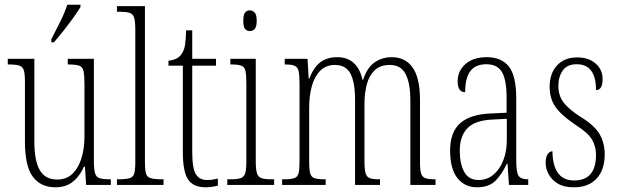

<svg xmlns="http://www.w3.org/2000/svg" viewBox="-20 -786 2628 816"><path d="M215 10Q153 10 119.5 -35Q86 -80 86 -184V-440Q86 -473 81 -488Q76 -503 61 -507.5Q46 -512 17 -512H13V-536H126V-184Q126 -103 149 -63Q172 -23 223 -23Q263 -23 288.5 -48Q314 -73 326.5 -114.5Q339 -156 339 -206V-425Q339 -465 335 -483.5Q331 -502 316.5 -507Q302 -512 271 -512H268V-536H379V-103Q379 -66 384 -49.5Q389 -33 404 -28.5Q419 -24 448 -24H451V0H346L341 -78H337Q319 -37 289.5 -13.5Q260 10 215 10ZM198 -619Q220 -662 237.5 -697Q255 -732 266 -766H322V-756Q312 -739 293 -712.5Q274 -686 251.5 -657.5Q229 -629 209 -606H198Z M477 0V-24H481Q514 -24 530 -28.5Q546 -33 550.5 -48.5Q555 -64 555 -98V-660Q555 -695 550 -711Q545 -727 530.5 -731.5Q516 -736 489 -736H477V-760H596V-98Q596 -64 600.5 -48.5Q605 -33 621 -28.5Q637 -24 670 -24H675V0Z M854 10Q802 10 779.5 -23Q757 -56 757 -142V-507H696V-528Q734 -532 750 -554Q763 -571 766.5 -596Q770 -621 771 -657H797V-536H898V-507H797V-141Q797 -70 812.5 -45.5Q828 -21 859 -21Q872 -21 882.5 -22.5Q893 -24 906 -27V3Q894 6 880.5 8Q867 10 854 10Z M1042 -654Q1029 -654 1021.5 -663Q1014 -672 1014 -698Q1014 -723 1021.5 -732.5Q1029 -742 1042 -742Q1054 -742 1062.5 -732.5Q1071 -723 1071 -698Q1071 -672 1062.5 -663Q1054 -654 1042 -654ZM946 0V-24H961Q989 -24 1003 -29Q1017 -34 1022 -49.5Q1027 -65 1027 -99V-434Q1027 -469 1023 -485.5Q1019 -502 1005.5 -507Q992 -512 966 -512H959V-536H1067V-100Q1067 -66 1072 -50Q1077 -34 1091 -29Q1105 -24 1132 -24H1145V0Z M1179 0V-24H1189Q1217 -24 1231 -29Q1245 -34 1249 -50Q1253 -66 1253 -101V-431Q1253 -467 1249 -484Q1245 -501 1232 -506.5Q1219 -512 1192 -512H1190V-536H1287L1292 -452H1295Q1312 -499 1341 -521Q1370 -543 1413 -543Q1499 -543 1521 -446H1523Q1539 -497 1571 -520Q1603 -543 1645 -543Q1703 -543 1734 -498.5Q1765 -454 1765 -361V-96Q1765 -63 1770 -48Q1775 -33 1788.5 -28.5Q1802 -24 1829 -24H1831V0H1724V-360Q1724 -432 1704 -471Q1684 -510 1637 -510Q1596 -510 1572.5 -487.5Q1549 -465 1539 -427.5Q1529 -390 1529 -345V-100Q1529 -65 1534 -49Q1539 -33 1552.5 -28.5Q1566 -24 1592 -24H1595V0H1489V-360Q1489 -438 1469 -474Q1449 -510 1404 -510Q1365 -510 1340.5 -485Q1316 -460 1305 -419Q1294 -378 1294 -330V-100Q1294 -65 1298.5 -49Q1303 -33 1317.5 -28.5Q1332 -24 1362 -24H1364V0Z M2006 10Q1956 10 1924.5 -28.5Q1893 -67 1893 -147Q1893 -225 1936.5 -263Q1980 -301 2070 -304L2133 -307V-371Q2133 -446 2113.5 -479.5Q2094 -513 2047 -513Q2001 -513 1979 -484Q1957 -455 1957 -394Q1925 -394 1925 -441Q1925 -484 1958 -513.5Q1991 -543 2049 -543Q2111 -543 2142.5 -503.5Q2174 -464 2174 -367V-105Q2174 -52 2184.5 -38Q2195 -24 2223 -24H2225V0H2143L2137 -90H2134Q2114 -47 2086.5 -18.5Q2059 10 2006 10ZM2014 -21Q2050 -21 2077 -43.5Q2104 -66 2119 -104.5Q2134 -143 2134 -191V-281L2075 -278Q1999 -275 1966.5 -241Q1934 -207 1934 -146Q1934 -90 1953 -55.5Q1972 -21 2014 -21Z M2419 10Q2377 10 2351 -5.5Q2325 -21 2312 -45Q2299 -69 2299 -93Q2299 -119 2307.5 -131Q2316 -143 2328 -143Q2328 -85 2350.5 -52Q2373 -19 2420 -19Q2513 -19 2513 -128Q2513 -163 2496.5 -192Q2480 -221 2428 -254Q2387 -282 2362.5 -306Q2338 -330 2327 -356.5Q2316 -383 2316 -418Q2316 -474 2347.5 -508Q2379 -542 2432 -542Q2482 -542 2511.5 -516Q2541 -490 2541 -450Q2541 -403 2513 -403Q2513 -513 2431 -513Q2390 -513 2371.5 -486Q2353 -459 2353 -421Q2353 -379 2376 -349.5Q2399 -320 2448 -289Q2507 -253 2528.5 -215.5Q2550 -178 2550 -130Q2550 -64 2515.5 -27Q2481 10 2419 10Z"/></svg>

Font: Noto Serif ExtraCondensed ExtraLight
Style: Regular
Weight: 200
Width: 2
Designer: Monotype Design Team
Foundry: Monotype Imaging Inc.
Version: Version 2.015